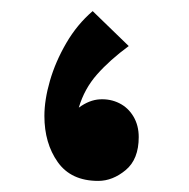

<svg xmlns="http://www.w3.org/2000/svg" viewBox="-20 -315 340 346"><path d="M157 11Q108 11 84 -23Q60 -57 60 -106Q60 -135 70 -169.5Q80 -204 99.5 -237.5Q119 -271 147 -295L212 -232Q178 -207 155 -181Q132 -155 122 -121Q141 -135 160 -136Q179 -137 195 -129Q211 -121 220.5 -105Q230 -89 230 -68Q230 -28 206.5 -8.5Q183 11 157 11Z"/></svg>

Font: Marhey Light Light
Style: Regular
Weight: 300
Version: Version 1.000